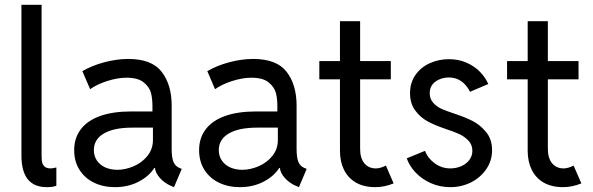

<svg xmlns="http://www.w3.org/2000/svg" viewBox="-20 -772 2470 800"><path d="M69.3 -124V-752H153.3V-122.1Q153.3 -107.4 155.3 -96.9Q157.2 -86.4 165.5 -78.4Q173.8 -70.3 191.4 -70.3Q199.2 -70.3 214.8 -74.2V2Q200.2 7.8 174.8 7.8Q69.3 7.8 69.3 -124Z M289.1 -146.5Q289.1 -197.3 316.9 -233.6Q344.7 -270 397.7 -288.8Q450.7 -307.6 525.4 -307.6H615.2V-330.1Q615.2 -358.4 609.6 -382.8Q604 -407.2 580.1 -427.7Q556.2 -448.2 506.8 -448.2Q470.7 -448.2 428 -434.8Q385.3 -421.4 355.5 -400.4L323.2 -475.6Q362.3 -498.5 414.3 -512.5Q466.3 -526.4 514.6 -526.4Q612.3 -526.4 653.8 -472.7Q695.3 -418.9 695.3 -332V-150.4Q695.3 -116.2 702.6 -97.9Q710 -79.6 727.5 -72.3L737.3 -68.4L705.1 7.8L691.4 2Q665.5 -9.3 646.7 -30Q627.9 -50.8 625.5 -72.3H623Q600.1 -36.6 556.6 -14.4Q513.2 7.8 459 7.8Q410.6 7.8 372.1 -10.7Q333.5 -29.3 311.3 -64.2Q289.1 -99.1 289.1 -146.5ZM468.8 -64.5Q502.4 -64.5 537.1 -79.3Q571.8 -94.2 594.5 -122.6Q617.2 -150.9 617.2 -188.5V-240.2H531.2Q454.6 -240.2 412.8 -215.8Q371.1 -191.4 371.1 -146.5Q371.1 -121.6 384 -102.8Q397 -84 419.2 -74.2Q441.4 -64.5 468.8 -64.5Z M809.6 -146.5Q809.6 -197.3 837.4 -233.6Q865.2 -270 918.2 -288.8Q971.2 -307.6 1045.9 -307.6H1135.7V-330.1Q1135.7 -358.4 1130.1 -382.8Q1124.5 -407.2 1100.6 -427.7Q1076.7 -448.2 1027.3 -448.2Q991.2 -448.2 948.5 -434.8Q905.8 -421.4 876 -400.4L843.8 -475.6Q882.8 -498.5 934.8 -512.5Q986.8 -526.4 1035.2 -526.4Q1132.8 -526.4 1174.3 -472.7Q1215.8 -418.9 1215.8 -332V-150.4Q1215.8 -116.2 1223.1 -97.9Q1230.5 -79.6 1248 -72.3L1257.8 -68.4L1225.6 7.8L1211.9 2Q1186 -9.3 1167.2 -30Q1148.4 -50.8 1146 -72.3H1143.6Q1120.6 -36.6 1077.1 -14.4Q1033.7 7.8 979.5 7.8Q931.2 7.8 892.6 -10.7Q854 -29.3 831.8 -64.2Q809.6 -99.1 809.6 -146.5ZM989.3 -64.5Q1022.9 -64.5 1057.6 -79.3Q1092.3 -94.2 1115 -122.6Q1137.7 -150.9 1137.7 -188.5V-240.2H1051.8Q975.1 -240.2 933.3 -215.8Q891.6 -191.4 891.6 -146.5Q891.6 -121.6 904.5 -102.8Q917.5 -84 939.7 -74.2Q961.9 -64.5 989.3 -64.5Z M1396.5 -143.6V-441.4H1310.5V-517.6H1396.5V-683.6H1480.5V-517.6H1608.4V-441.4H1480.5V-152.3Q1480.5 -112.8 1498.3 -91.6Q1516.1 -70.3 1545.9 -70.3Q1564.5 -70.3 1587.9 -82L1620.1 -7.8Q1581.1 7.8 1543.9 7.8Q1496.1 7.8 1463.1 -11.2Q1430.2 -30.3 1413.3 -64.5Q1396.5 -98.6 1396.5 -143.6Z M1674.8 -112.3 1751 -143.6Q1761.7 -113.3 1791 -91.8Q1820.3 -70.3 1856.4 -70.3Q1880.4 -70.3 1901.4 -79.3Q1922.4 -88.4 1935.3 -105.2Q1948.2 -122.1 1948.2 -143.6Q1948.2 -168.9 1931.6 -186.3Q1915 -203.6 1892.3 -213.9Q1869.6 -224.1 1837.9 -234.4Q1835.9 -235.4 1827.1 -238.3Q1789.6 -251 1760 -267.3Q1730.5 -283.7 1709.5 -312.5Q1688.5 -341.3 1688.5 -383.8Q1688.5 -427.2 1710.9 -459.5Q1733.4 -491.7 1770.5 -508.5Q1807.6 -525.4 1850.6 -525.4Q1890.6 -525.4 1923.6 -511Q1956.5 -496.6 1979.5 -473.1Q2002.4 -449.7 2014.6 -421.9L1938.5 -389.6Q1907.7 -449.2 1850.6 -449.2Q1817.4 -449.2 1793.9 -431.6Q1770.5 -414.1 1770.5 -383.8Q1770.5 -358.9 1786.1 -342.5Q1801.8 -326.2 1821.5 -317.6Q1841.3 -309.1 1875 -297.9Q1915.5 -284.7 1947.5 -268.8Q1979.5 -252.9 2004.9 -222.4Q2030.3 -191.9 2030.3 -146.5Q2030.3 -102.5 2006.3 -67.4Q1982.4 -32.2 1942.6 -12.2Q1902.8 7.8 1856.4 7.8Q1812.5 7.8 1774.9 -9Q1737.3 -25.9 1711.4 -53.5Q1685.5 -81.1 1674.8 -112.3Z M2178.7 -143.6V-441.4H2092.8V-517.6H2178.7V-683.6H2262.7V-517.6H2390.6V-441.4H2262.7V-152.3Q2262.7 -112.8 2280.5 -91.6Q2298.3 -70.3 2328.1 -70.3Q2346.7 -70.3 2370.1 -82L2402.3 -7.8Q2363.3 7.8 2326.2 7.8Q2278.3 7.8 2245.4 -11.2Q2212.4 -30.3 2195.6 -64.5Q2178.7 -98.6 2178.7 -143.6Z"/></svg>

Font: Reddit Sans Vanilla
Style: Regular
Weight: 400
Designer: Stephen Hutchings
Foundry: Reddit
Version: Version 1.013